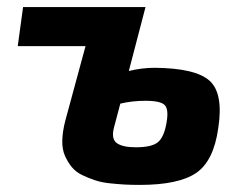

<svg xmlns="http://www.w3.org/2000/svg" viewBox="-20 -513 684 541"><path d="M390 -493 343 -313Q380 -322 416 -322Q531 -321 570.5 -285.5Q610 -250 595 -152Q582 -59 532.5 -25.5Q483 8 374 8Q350 8 331.5 7Q313 6 289.5 3.5Q266 1 248 -5Q230 -11 212 -19.5Q194 -28 182.5 -42Q171 -56 163 -74Q155 -92 155.5 -117Q156 -142 164 -173L221 -383H30L45 -493ZM319 -221 301 -153Q293 -121 309.5 -109.5Q326 -98 363 -98Q407 -98 424.5 -112Q442 -126 449 -166Q456 -204 444.5 -216.5Q433 -229 390 -229Q352 -229 319 -221Z"/></svg>

Font: Ezarion
Style: Bold Italic
Weight: 700
Italic angle: -8°
Designer: Natanael Gama
Version: Version 1.001;PS 001.001;hotconv 1.0.70;makeotf.lib2.5.58329